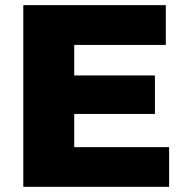

<svg xmlns="http://www.w3.org/2000/svg" viewBox="-20 -720 712 740"><path d="M69.8 0V-700.2H619.1V-546.9H266.1V-429.2H577.1V-280.8H266.1V-152.8H631.8V0Z"/></svg>

Font: Montserrat ExtraBold
Style: Regular
Weight: 800
Designer: Julieta Ulanovsky
Foundry: Julieta Ulanovsky
Version: Version 9.000